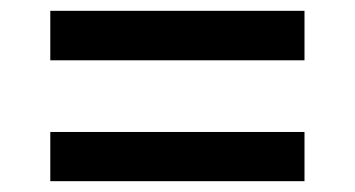

<svg xmlns="http://www.w3.org/2000/svg" viewBox="-20 -520 656 355"><path d="M73 -408.5V-500H543V-408.5ZM73 -185V-276H543V-185Z"/></svg>

Font: Overpass Mono Medium
Style: Regular
Weight: 500
Monospace: yes
Designer: Delve Withrington, Dave Bailey
Foundry: Delve Fonts LLC
Version: Version 4.000